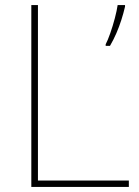

<svg xmlns="http://www.w3.org/2000/svg" viewBox="-20 -734 546 754"><path d="M103 0V-714H129V-25H486V0ZM471 -708Q465 -682 456.5 -655.5Q448 -629 437 -603.5Q426 -578 412 -554H395V-560Q403 -575 413 -603.5Q423 -632 431 -662.5Q439 -693 442 -714H471Z"/></svg>

Font: Noto Sans Symbols Thin
Style: Regular
Weight: 250
Version: Version 2.002